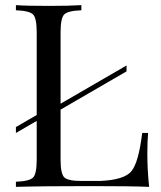

<svg xmlns="http://www.w3.org/2000/svg" viewBox="-20 -728 628 748"><path d="M554 -128Q554 -66 561 0Q494 -3 332 -3Q140 -3 42 0V-20Q95 -22 109 -36.5Q123 -51 123 -106V-257L42 -210V-233L123 -280V-602Q123 -657 109 -671.5Q95 -686 42 -688V-708Q82 -705 170 -705Q250 -705 297 -708V-688Q244 -686 230 -671.5Q216 -657 216 -602V-324L473 -473V-450L216 -301V-106Q216 -52 230 -37.5Q244 -23 297 -23H370Q464 -27 492 -61Q520 -95 534 -210H557Q554 -178 554 -128Z"/></svg>

Font: Playfair Display
Style: Regular
Weight: 400
Designer: Claus Eggers S?rensen
Foundry: Claus Eggers S?rensen
Version: Version 1.003